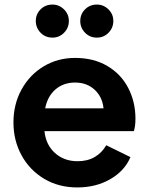

<svg xmlns="http://www.w3.org/2000/svg" viewBox="-20 -810 652 842"><path d="M39 -273Q39 -353 74.5 -417.5Q110 -482 171.5 -519Q233 -556 309 -556Q391 -556 451 -520.5Q511 -485 542.5 -424Q574 -363 574 -290Q574 -256 567 -235H175Q181 -175 221 -139Q261 -103 320 -103Q364 -103 395.5 -121.5Q427 -140 446 -173L552 -121Q527 -61 464 -24.5Q401 12 319 12Q237 12 173.5 -26Q110 -64 74.5 -129Q39 -194 39 -273ZM434 -335Q429 -385 395 -416.5Q361 -448 309 -448Q259 -448 224 -418.5Q189 -389 178 -335ZM137 -718Q137 -748 158 -769Q179 -790 210 -790Q239 -790 260.5 -769Q282 -748 282 -718Q282 -688 261 -666.5Q240 -645 210 -645Q179 -645 158 -666.5Q137 -688 137 -718ZM405 -790Q434 -790 455.5 -769Q477 -748 477 -718Q477 -688 456 -666.5Q435 -645 405 -645Q374 -645 353 -666.5Q332 -688 332 -718Q332 -748 353 -769Q374 -790 405 -790Z"/></svg>

Font: Eudoxus Sans
Style: Bold
Weight: 700
Designer: Stijn de Vries
Foundry: tokotype
Version: Version 2.005